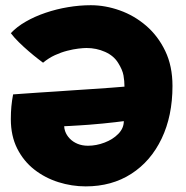

<svg xmlns="http://www.w3.org/2000/svg" viewBox="-20 -684 694 718"><path d="M20.5 -560Q43 -584 76.5 -603.2Q110 -622.5 150.5 -636.2Q191 -650 234.2 -657.2Q277.5 -664.5 319.5 -664.5Q373.5 -664.5 427.8 -645.2Q482 -626 526.5 -587.8Q571 -549.5 598 -493.2Q625 -437 625 -362.5Q625 -250.5 584.5 -165.8Q544 -81 471 -34Q398 13 300.5 13Q248.5 13 198.5 -2.8Q148.5 -18.5 108.2 -50Q68 -81.5 44.2 -128.8Q20.5 -176 20.5 -238.5Q20.5 -263.5 22.5 -285.5Q24.5 -307.5 29 -331Q37 -331.5 63.8 -333.5Q90.5 -335.5 125.2 -337.8Q160 -340 193.5 -342.2Q227 -344.5 248.5 -346Q281 -348 321 -350.8Q361 -353.5 395.5 -356Q430 -358.5 445.5 -360Q445.5 -381 441.8 -402Q438 -423 422 -448.5Q405.5 -475.5 373 -490Q340.5 -504.5 303.5 -504.5Q291.5 -504.5 272.8 -502.2Q254 -500 231.5 -494.2Q209 -488.5 185.5 -477.8Q162 -467 141 -449.5Q137 -452.5 122 -464Q107 -475.5 87.8 -492Q68.5 -508.5 50.2 -526.5Q32 -544.5 20.5 -560ZM443 -231Q431.5 -229.5 410.5 -227Q389.5 -224.5 364 -222Q338.5 -219.5 312.5 -217.5Q298.5 -216.5 278.5 -215.2Q258.5 -214 241.8 -213Q225 -212 220 -212Q220 -207.5 221 -202.8Q222 -198 223.5 -193.5Q229 -178 240.8 -165.8Q252.5 -153.5 270 -146.2Q287.5 -139 309 -139Q340 -139 371 -150.8Q402 -162.5 422.5 -183.5Q443 -204.5 443 -231Z"/></svg>

Font: Grandstander Thin Black
Style: Regular
Weight: 900
Version: Version 1.200